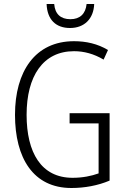

<svg xmlns="http://www.w3.org/2000/svg" viewBox="-20 -930 630 960"><path d="M451 -910H413C408 -861 380 -834 332 -834C283 -834 255 -860 251 -910H213C216 -831 260 -790 330 -790C402 -790 448 -836 451 -910ZM328 -364V-313H473V-63C437 -50 393 -41 343 -41C186 -41 113 -167 113 -356C113 -549 195 -674 350 -674C400 -674 449 -661 498 -632L520 -680C468 -711 411 -724 350 -724C156 -724 55 -573 55 -356C55 -140 146 10 337 10C403 10 469 -2 528 -27V-364Z"/></svg>

Font: Noto Sans Kannada Condensed Light
Style: Regular
Weight: 300
Width: 3
Designer: Jelle Bosma - Monotype Design Team
Foundry: Monotype Imaging Inc.
Version: Version 2.005